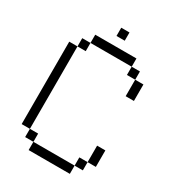

<svg xmlns="http://www.w3.org/2000/svg" viewBox="-245 -1206 1223 1345"><g transform="rotate(30 366.5 -533.5)"><path d="M600 -800H533.3V-866.7H600ZM600 -133.3V-66.7H533.3V-133.3ZM600 -266.7H666.7V-133.3H600ZM600 -666.7V-800H666.7V-666.7ZM133.3 -133.3H66.7V-800H133.3ZM133.3 -66.7V-133.3H200V-66.7ZM133.3 -800V-866.7H200V-800ZM400 -1000H333.3V-1066.7H400ZM533.3 -66.7V0H200V-66.7ZM533.3 -933.3V-866.7H200V-933.3Z"/></g></svg>

Font: Galmuri14 Regular
Style: Regular
Weight: 400
Designer: Lee Minseo (quiple)
Version: Version 2.399;hotconv 1.1.1;makeotfexe 2.6.0 DEVELOPMENT